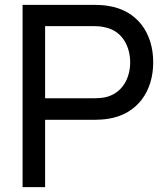

<svg xmlns="http://www.w3.org/2000/svg" viewBox="-20 -770 682 790"><path d="M425 -745.8C405.2 -749 384.4 -750 369.8 -750H72.9V0H165.6V-277.1H369.8C383.3 -277.1 405.2 -278.1 425 -281.2C545.8 -300 610.4 -394.8 610.4 -513.5C610.4 -633.3 545.8 -727.1 425 -745.8ZM413.5 -369.8C397.9 -366.7 379.2 -365.6 366.7 -365.6H165.6V-662.5H366.7C379.2 -662.5 397.9 -661.5 413.5 -657.3C485.4 -641.7 515.6 -576 515.6 -513.5C515.6 -451 485.4 -386.5 413.5 -369.8Z"/></svg>

Font: Manrope3 Medium
Style: Regular
Weight: 500
Width: 4
Designer: Mikhail Sharanda
Foundry: Mikhail Sharanda
Version: Version 3.000;PS 003.000;hotconv 1.0.88;makeotf.lib2.5.64775